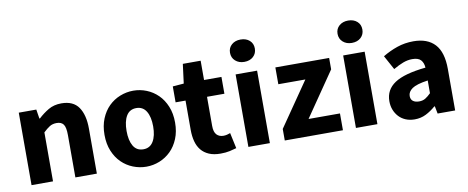

<svg xmlns="http://www.w3.org/2000/svg" viewBox="-64 -1002 3151 1294"><g transform="rotate(-10 1511.5 -355.0)"><path d="M65 0V-496H185L195 -433H199Q231 -463 269 -485.5Q307 -508 358 -508Q439 -508 475.5 -455Q512 -402 512 -308V0H365V-289Q365 -343 350.5 -363Q336 -383 304 -383Q276 -383 256 -370.5Q236 -358 212 -335V0Z M850 12Q803 12 759 -5.5Q715 -23 681.5 -56Q648 -89 628 -137.5Q608 -186 608 -248Q608 -310 628 -358.5Q648 -407 681.5 -440Q715 -473 759 -490.5Q803 -508 850 -508Q897 -508 940.5 -490.5Q984 -473 1017.5 -440Q1051 -407 1071 -358.5Q1091 -310 1091 -248Q1091 -186 1071 -137.5Q1051 -89 1017.5 -56Q984 -23 940.5 -5.5Q897 12 850 12ZM850 -107Q895 -107 918 -145Q941 -183 941 -248Q941 -313 918 -351Q895 -389 850 -389Q804 -389 781.5 -351Q759 -313 759 -248Q759 -183 781.5 -145Q804 -107 850 -107Z M1357 12Q1311 12 1278.5 -2Q1246 -16 1225.5 -41Q1205 -66 1195.5 -101.5Q1186 -137 1186 -180V-381H1118V-490L1194 -496L1211 -628H1333V-496H1452V-381H1333V-182Q1333 -140 1350.5 -121.5Q1368 -103 1397 -103Q1409 -103 1421.5 -106Q1434 -109 1444 -113L1467 -6Q1447 0 1420 6Q1393 12 1357 12Z M1549 0V-496H1696V0ZM1622 -569Q1585 -569 1561 -590.5Q1537 -612 1537 -646Q1537 -680 1561 -701Q1585 -722 1622 -722Q1660 -722 1683.5 -701Q1707 -680 1707 -646Q1707 -612 1683.5 -590.5Q1660 -569 1622 -569Z M1798 0V-79L2006 -381H1821V-496H2189V-418L1981 -115H2196V0Z M2285 0V-496H2432V0ZM2358 -569Q2321 -569 2297 -590.5Q2273 -612 2273 -646Q2273 -680 2297 -701Q2321 -722 2358 -722Q2396 -722 2419.5 -701Q2443 -680 2443 -646Q2443 -612 2419.5 -590.5Q2396 -569 2358 -569Z M2686 12Q2652 12 2624.5 0.5Q2597 -11 2578 -31.5Q2559 -52 2548.5 -79Q2538 -106 2538 -138Q2538 -216 2604 -260Q2670 -304 2817 -319Q2815 -352 2797.5 -371.5Q2780 -391 2739 -391Q2707 -391 2675.5 -379Q2644 -367 2608 -346L2555 -443Q2603 -472 2655.5 -490Q2708 -508 2767 -508Q2863 -508 2913.5 -453.5Q2964 -399 2964 -284V0H2844L2834 -51H2830Q2798 -23 2763 -5.5Q2728 12 2686 12ZM2736 -102Q2761 -102 2779 -113Q2797 -124 2817 -144V-231Q2739 -220 2709 -199Q2679 -178 2679 -149Q2679 -125 2694.5 -113.5Q2710 -102 2736 -102Z"/></g></svg>

Font: TypoPRO Source Sans Pro
Style: Bold
Weight: 700
Designer: Paul D. Hunt
Foundry: Adobe Systems Incorporated
Version: Version 2.020;PS 2.000;hotconv 1.0.86;makeotf.lib2.5.63406